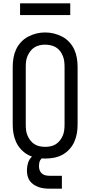

<svg xmlns="http://www.w3.org/2000/svg" viewBox="-20 -940 540 1148"><path d="M250 8Q223 8 196.5 3Q170 -2 147 -14.5Q124 -27 105.5 -47Q87 -67 76 -91.5Q65 -116 60.5 -142Q56 -168 56 -195V-540Q56 -567 60.5 -593.5Q65 -620 76 -644Q87 -668 105.5 -688Q124 -708 147.5 -720.5Q171 -733 197 -739.5Q223 -746 250 -746Q277 -746 303 -739.5Q329 -733 352.5 -720.5Q376 -708 394.5 -688Q413 -668 424 -644Q435 -620 439.5 -593.5Q444 -567 444 -540V-195Q444 -168 439.5 -142Q435 -116 424 -91.5Q413 -67 394.5 -47Q376 -27 353 -14.5Q330 -2 303.5 3Q277 8 250 8ZM250 -62Q267 -62 283.5 -65.5Q300 -69 314 -78Q328 -87 338.5 -100.5Q349 -114 355.5 -129.5Q362 -145 364 -161.5Q366 -178 366 -195V-540Q366 -557 364 -573.5Q362 -590 355.5 -606Q349 -622 338.5 -635.5Q328 -649 313.5 -657.5Q299 -666 282 -669.5Q265 -673 248 -673Q232 -673 215.5 -669Q199 -665 185 -656Q171 -647 161 -633.5Q151 -620 144.5 -605Q138 -590 136 -573.5Q134 -557 134 -540V-195Q134 -178 136 -161.5Q138 -145 144.5 -129.5Q151 -114 161.5 -100.5Q172 -87 186 -78Q200 -69 216.5 -65.5Q233 -62 250 -62ZM275 188Q258 188 242 186Q226 184 210.5 178.5Q195 173 181 163.5Q167 154 157.5 140.5Q148 127 144.5 110.5Q141 94 141 78Q141 56 147.5 34.5Q154 13 169.5 -2Q185 -17 206.5 -23.5Q228 -30 250 -30V0Q241 0 233 5Q225 10 220.5 18Q216 26 214.5 35.5Q213 45 213 54Q213 66 217 77.5Q221 89 230 97Q239 105 251 108Q263 111 275 111H350V188ZM100 -850V-920H400V-850Z"/></svg>

Font: Zed Sans
Style: Regular
Weight: 400
Designer: Belleve Invis
Foundry: Belleve Invis
Version: Version 1.0.0; ttfautohint (v1.8.4)